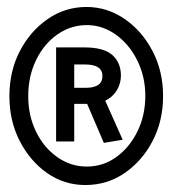

<svg xmlns="http://www.w3.org/2000/svg" viewBox="-20 -549 490 551"><path d="M225 -18Q164 -18 115 -52.5Q66 -87 36.5 -144.5Q7 -202 7 -273Q7 -345 37 -402.5Q67 -460 117 -494.5Q167 -529 228 -529Q287 -529 337 -495Q387 -461 417.5 -403Q448 -345 448 -273Q448 -203 418.5 -145.5Q389 -88 338.5 -53Q288 -18 225 -18ZM229 -71Q276 -71 314 -98.5Q352 -126 374.5 -172Q397 -218 397 -274Q397 -329 374 -375.5Q351 -422 312.5 -449.5Q274 -477 229 -477Q183 -477 144.5 -450Q106 -423 83.5 -376.5Q61 -330 61 -273Q61 -217 83.5 -171Q106 -125 144.5 -98Q183 -71 229 -71ZM278 -139 230 -251H193V-143H141V-413H221Q278 -413 302.5 -391Q327 -369 327 -332Q327 -309 315 -289.5Q303 -270 282 -260L332 -148ZM193 -297H226Q274 -297 274 -331Q274 -364 224 -364H193Z"/></svg>

Font: Inconsolata SemiCondensed SemiBold
Style: Regular
Weight: 600
Width: 4
Monospace: yes
Designer: Raph Levien, Cyreal, Brenton Simpson
Foundry: Raph Levien, Cyreal, Google
Version: Version 3.001; ttfautohint (v1.8.2.53-6de2)